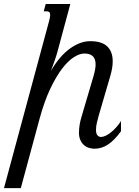

<svg xmlns="http://www.w3.org/2000/svg" viewBox="-105 -736 699 964"><path d="M364.3 -353Q369.6 -371.1 372.3 -386Q375 -400.9 375 -413.1Q375 -467.3 318.4 -467.3Q295.4 -467.3 266.4 -449.2Q237.3 -431.2 207 -391.6Q176.8 -352.1 147.2 -290Q117.7 -228 93.8 -140.1L-0.5 208.5H-85L141.6 -630.9Q147 -651.4 147 -661.1Q147 -671.9 142.1 -675.5Q137.2 -679.2 128.4 -679.2H114.7L124.5 -715.8H248L182.6 -473.1Q181.2 -468.3 178 -458Q174.8 -447.8 170.4 -434.6Q166 -421.4 160.6 -407.2Q155.3 -393.1 150.4 -379.9Q194.8 -455.6 246.6 -492.4Q298.3 -529.3 347.7 -529.3Q406.7 -529.3 433.8 -502.7Q460.9 -476.1 460.9 -428.7Q460.9 -396 449.2 -356L391.1 -157.2Q387.2 -143.1 382.1 -122.8Q377 -102.5 377 -84.5Q377 -65.4 384 -56.9Q391.1 -48.3 402.3 -48.3Q412.6 -48.3 425.8 -54.7Q439 -61 452.4 -71.8Q465.8 -82.5 479 -97.2Q492.2 -111.8 502.4 -128.4V-77.1Q469.7 -31.7 437.5 -10.5Q405.3 10.7 370.1 10.7Q353.5 10.7 339.1 5.6Q324.7 0.5 314.2 -9.8Q303.7 -20 297.6 -34.9Q291.5 -49.8 291.5 -68.8Q291.5 -89.8 294.9 -109.9Q298.3 -129.9 304.2 -149.4Z"/></svg>

Font: Arian AMU Serif
Style: Italic
Weight: 400
Italic angle: -15°
Designer: Ruben Hakobyan (Tarumian)
Foundry: Ruben Hakobyan (Tarumian)
Version: Version 1.002